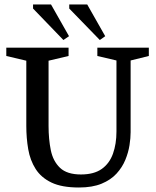

<svg xmlns="http://www.w3.org/2000/svg" viewBox="-20 -824 694 854"><path d="M331 10Q255 10 209 -12Q163 -34 138.5 -72.5Q114 -111 105.5 -160.5Q97 -210 97 -264V-554L8 -575V-612H285V-575L196 -554V-264Q196 -205 206 -156Q216 -107 247 -77.5Q278 -48 340 -48Q398 -48 432.5 -72.5Q467 -97 482.5 -140.5Q498 -184 498 -239V-555L413 -575V-612H642V-575L561 -555V-236Q561 -210 556 -178Q551 -146 537.5 -113Q524 -80 498.5 -52Q473 -24 432 -7Q391 10 331 10ZM424 -646 288 -786V-804H368L448 -663ZM262 -646 127 -786V-804H207L287 -663Z"/></svg>

Font: Manuale Medium
Style: Regular
Weight: 500
Designer: Eduardo Tunni / Pablo Cosgaya
Foundry: Eduardo Tunni / Pablo Cosgaya
Version: Version 1.002